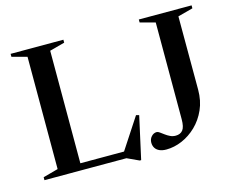

<svg xmlns="http://www.w3.org/2000/svg" viewBox="-102 -854 1265 1035"><g transform="rotate(-15 531.0 -337.0)"><path d="M565 30.5H557L491 0H165V-38H553L478 -23L601 -211L617.5 -206.5ZM244 -666V0H33.5V-16.5L117.5 -39.5V-666L33.5 -688.5V-705H328V-688.5ZM960 -257Q960 -195.5 938 -146.2Q916 -97 879.8 -62Q843.5 -27 799.5 -8.2Q755.5 10.5 711.5 10.5Q689 10.5 673.5 3.5Q658 -3.5 650 -16.2Q642 -29 642 -46Q642 -66 654.8 -80Q667.5 -94 685 -94Q691.5 -94 701.2 -87Q711 -80 723 -71Q735 -62 749.2 -55.2Q763.5 -48.5 779.5 -48.5Q805.5 -48.5 819.2 -65.5Q833 -82.5 833 -126V-666L749 -688.5V-705H1043.5V-688.5L959.5 -666Z"/></g></svg>

Font: Newsreader 60pt Medium
Style: Regular
Weight: 500
Designer: Hugues Gentile
Foundry: Production Type
Version: Version 1.003